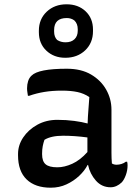

<svg xmlns="http://www.w3.org/2000/svg" viewBox="-20 -864 640 894"><path d="M499 -353V-152Q499 -139 499.5 -127Q500 -115 501 -103Q510 -97 523 -97Q534 -97 545.5 -100.5Q557 -104 566 -111H572Q573 -107 573.5 -103Q574 -99 574 -94Q574 -71 566 -49Q558 -27 547 -15Q523 8 495 8Q454 8 426.5 -23Q399 -54 390 -96H388Q374 -69 348.5 -45Q323 -21 289.5 -5.5Q256 10 216 10Q144 10 104 -28.5Q64 -67 64 -141V-147Q64 -188 88 -224Q112 -260 153.5 -283Q195 -306 247 -306Q289 -306 326 -301Q363 -296 388 -289Q389 -322 391.5 -351Q394 -380 396 -412Q371 -429 340.5 -435.5Q310 -442 268 -442Q224 -442 187 -436Q150 -430 116 -418H110Q109 -426 107.5 -434.5Q106 -443 106 -453Q106 -471 111 -486.5Q116 -502 127 -512Q159 -544 291 -544Q358 -544 404 -517Q450 -490 474.5 -446.5Q499 -403 499 -353ZM176 -146Q176 -113 192.5 -99Q209 -85 247 -85Q280 -85 316.5 -101.5Q353 -118 387 -156V-224Q358 -228 329 -230Q300 -232 274 -232Q218 -232 187 -213Q182 -199 179 -183.5Q176 -168 176 -149ZM290 -844Q344 -844 378.5 -811.5Q413 -779 413 -726V-719Q413 -664 376.5 -629.5Q340 -595 284 -595Q231 -595 196 -628Q161 -661 161 -714V-721Q161 -775 197.5 -809.5Q234 -844 290 -844ZM291 -780Q232 -780 232 -724V-717Q232 -692 246 -678Q263 -667 285 -667Q312 -667 327 -681.5Q342 -696 342 -721V-728Q342 -754 326 -769Q311 -780 291 -780Z"/></svg>

Font: Recursive Mn Csl St Med
Style: Regular
Weight: 500
Monospace: yes
Version: Version 1.079;hotconv 1.0.112;makeotfexe 2.5.65598; ttfautoh